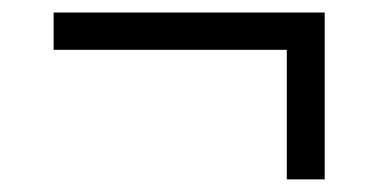

<svg xmlns="http://www.w3.org/2000/svg" viewBox="-20 -407 599 304"><path d="M494.1 -387.2H64.9V-328.1H434.1V-123H494.1Z"/></svg>

Font: The Erased English
Style: Regular
Weight: 400
Designer: Monotype Design team + ligartures altered by 180 Amsterdam
Foundry: Monotype Imaging Inc.
Version: Version 1.030;Glyphs 3.1.2 (3151)